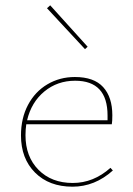

<svg xmlns="http://www.w3.org/2000/svg" viewBox="-20 -700 499 723"><path d="M300 -515 157 -669 169 -680 310 -524ZM405 -58Q337 3 253 3Q165 3 112 -50Q59 -103 59 -190Q59 -255 85.5 -305Q112 -355 158.5 -382.5Q205 -410 262 -410Q334 -410 368.5 -372Q403 -334 403 -266Q403 -242 401 -232H79Q76 -213 76 -191Q76 -110 125 -60.5Q174 -11 254 -11Q332 -11 396 -68ZM82 -247H385V-265Q385 -396 263 -396Q196 -396 147 -355.5Q98 -315 82 -247Z"/></svg>

Font: Ysabeau Infant Thin
Style: Regular
Weight: 200
Designer: Christian Thalmann (Catharsis Fonts)
Version: Version 0.003